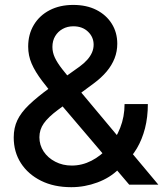

<svg xmlns="http://www.w3.org/2000/svg" viewBox="-20 -755 668 785"><path d="M271.5 10.3Q200.2 10.3 147.5 -16.1Q94.7 -42.5 65.4 -88.1Q36.1 -133.8 36.1 -192.9Q36.1 -232.4 51 -263.7Q65.9 -294.9 98.4 -326.2Q130.9 -357.4 183.1 -395.5L305.7 -482.9Q323.7 -496.1 336.4 -510.3Q349.1 -524.4 356 -540Q362.8 -555.7 362.8 -572.3Q362.8 -603.5 339.8 -625.5Q316.9 -647.5 279.8 -647.5Q255.4 -647.5 236.1 -636.7Q216.8 -626 205.6 -607.2Q194.3 -588.4 194.3 -563Q194.3 -541 204.1 -519.8Q213.9 -498.5 235.1 -471.4Q256.3 -444.3 290 -403.3L627.4 0H508.3L229 -328.1Q182.6 -384.3 153.1 -423.1Q123.5 -461.9 109.4 -494.9Q95.2 -527.8 95.2 -564.5Q95.2 -614.7 118.4 -653.3Q141.6 -691.9 183.1 -713.4Q224.6 -734.9 279.3 -734.9Q334 -734.9 374.3 -714.4Q414.6 -693.8 437 -658Q459.5 -622.1 459.5 -576.2Q459.5 -544.9 448.5 -516.6Q437.5 -488.3 416 -462.6Q394.5 -437 362.8 -413.6L216.8 -305.7Q177.2 -276.4 159.2 -250.7Q141.1 -225.1 141.1 -193.8Q141.1 -162.1 158.4 -135.7Q175.8 -109.4 206.1 -93.8Q236.3 -78.1 273.4 -78.1Q315.4 -78.1 354 -97.9Q392.6 -117.7 423.1 -152.3Q453.6 -187 471.4 -232.4Q489.3 -277.8 489.3 -329.6H584.5Q584.5 -275.9 572.8 -230.2Q561 -184.6 539.6 -148.4Q518.1 -112.3 488.3 -85.9L465.3 -63.5Q430.2 -28.3 378.2 -9Q326.2 10.3 271.5 10.3Z"/></svg>

Font: Inter 28pt Medium
Style: Regular
Weight: 500
Designer: Rasmus Andersson
Foundry: rsms
Version: Version 4.001;git-66647c0bb